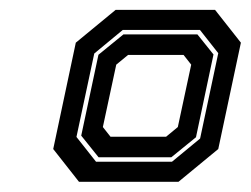

<svg xmlns="http://www.w3.org/2000/svg" viewBox="-20 -720 504 386"><path d="M138.8 -354.5 87 -420.4 132.4 -634.2 212.4 -700.1H412.4L464.3 -634.2L418.8 -420.4L338.8 -354.5ZM173.1 -394.8H325.7L382.3 -441.5L418.8 -613.1L382 -659.8H226.8L169.5 -612.4L133.7 -444.7ZM178.2 -403.8 143.3 -447.3 177.9 -609.9 228.1 -650.8H376.9L409.2 -610.5L374 -444.1L324.4 -403.8ZM202.2 -445.1H313.9L337.5 -464.6L364.4 -590L349.1 -609.5H237.4L213.7 -590L186.8 -464.6Z"/></svg>

Font: Tourney Thin
Style: Bold Italic
Weight: 700
Italic angle: -12°
Version: Version 1.015